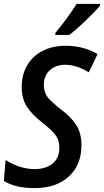

<svg xmlns="http://www.w3.org/2000/svg" viewBox="-21 -960 536 990"><path d="M-1 -27 8 -135Q82 -88 158 -88Q214 -88 249.5 -116Q285 -144 285 -199Q285 -236 266 -262.5Q247 -289 198 -327Q144 -369 117.5 -410Q91 -451 91 -512Q91 -575 119 -623Q147 -671 198.5 -697.5Q250 -724 318 -724Q410 -724 482 -681L437 -587Q373 -626 315 -626Q267 -626 236 -598Q205 -570 205 -522Q205 -485 224 -460Q243 -435 292 -397Q347 -356 373 -314Q399 -272 399 -211Q399 -110 334 -50Q269 10 157 10Q58 10 -1 -27ZM265 -791Q324 -861 374 -940H495V-931Q472 -903 420 -853Q368 -803 336 -780H264Z"/></svg>

Font: Noto Sans UI NarrowMedium
Style: Italic
Weight: 500
Width: 4
Italic angle: -12°
Designer: Monotype Design Team
Foundry: Monotype Imaging Inc.
Version: Version 1.001